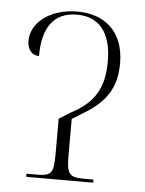

<svg xmlns="http://www.w3.org/2000/svg" viewBox="-45 -583 467 620"><g transform="rotate(5 189.0 -273.0)"><path d="M63 0H280V-10H256C202 -10 193 -16 193 -83V-199L227 -220C301 -264 333 -312 333 -392C333 -496 268 -546 182 -546C90 -546 32 -495 32 -439C32 -410 47 -392 70 -392C70 -485 106 -536 181 -536C250 -536 293 -491 293 -394C293 -309 264 -258 186 -218L151 -196V-83C151 -15 143 -10 89 -10H63Z"/></g></svg>

Font: Noto Serif Display SemiCondensed ExtraLight
Style: Regular
Weight: 200
Width: 4
Designer: Monotype Design Team
Foundry: Monotype Imaging Inc.
Version: Version 2.009